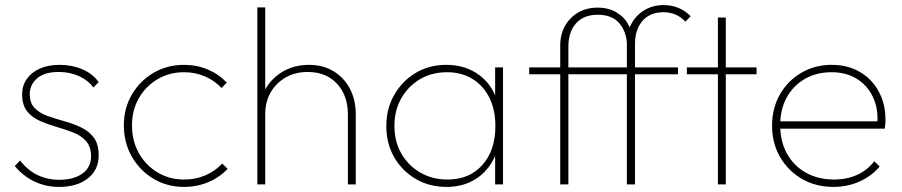

<svg xmlns="http://www.w3.org/2000/svg" viewBox="-20 -725 3548 755"><path d="M212 10Q175 10 142.5 -0.5Q110 -11 84 -29.5Q58 -48 38 -72L59 -94Q89 -55 128 -36.5Q167 -18 213 -18Q270 -18 304 -42.5Q338 -67 338 -110Q338 -148 318.5 -170Q299 -192 268 -204Q237 -216 202.5 -226Q168 -236 137 -249.5Q106 -263 86.5 -287.5Q67 -312 67 -354Q67 -388 85 -414Q103 -440 136 -455Q169 -470 214 -470Q263 -470 304 -452.5Q345 -435 368 -402L347 -381Q327 -409 291 -425.5Q255 -442 211 -442Q155 -442 126 -417Q97 -392 97 -355Q97 -320 116.5 -300Q136 -280 167 -269Q198 -258 232.5 -248.5Q267 -239 298 -224.5Q329 -210 348.5 -184.5Q368 -159 368 -114Q368 -57 325.5 -23.5Q283 10 212 10Z M704 10Q637 10 583.5 -22Q530 -54 498.5 -109Q467 -164 467 -232Q467 -299 498.5 -353Q530 -407 583.5 -438.5Q637 -470 704 -470Q754 -470 797.5 -451.5Q841 -433 872 -400L851 -379Q824 -408 786 -424.5Q748 -441 704 -441Q646 -441 599.5 -413.5Q553 -386 526 -339Q499 -292 499 -232Q499 -171 526 -123Q553 -75 599.5 -47Q646 -19 704 -19Q749 -19 787.5 -35.5Q826 -52 854 -82L875 -61Q843 -27 798.5 -8.5Q754 10 704 10Z M1348 0V-275Q1348 -350 1305 -396Q1262 -442 1190 -442Q1141 -442 1103.5 -420.5Q1066 -399 1044.5 -362Q1023 -325 1023 -276L1002 -288Q1002 -340 1027.5 -381Q1053 -422 1096.5 -446Q1140 -470 1195 -470Q1250 -470 1291.5 -445Q1333 -420 1356 -376Q1379 -332 1379 -275V0ZM992 0V-696H1023V0Z M1736 10Q1668 10 1614.5 -21.5Q1561 -53 1530 -107Q1499 -161 1499 -229Q1499 -297 1530 -351.5Q1561 -406 1614 -438Q1667 -470 1734 -470Q1787 -470 1829.5 -450.5Q1872 -431 1900.5 -395Q1929 -359 1940 -309V-152Q1928 -102 1899.5 -65.5Q1871 -29 1829.5 -9.5Q1788 10 1736 10ZM1740 -19Q1826 -19 1877 -76.5Q1928 -134 1928 -229Q1928 -293 1904.5 -340.5Q1881 -388 1838 -414.5Q1795 -441 1738 -441Q1678 -441 1631.5 -413.5Q1585 -386 1558 -338.5Q1531 -291 1531 -230Q1531 -169 1558 -121.5Q1585 -74 1632.5 -46.5Q1680 -19 1740 -19ZM1927 0V-123L1936 -237L1927 -348V-460H1958V0Z M2183 0V-546Q2183 -590 2202 -623.5Q2221 -657 2254 -676Q2287 -695 2330 -695Q2373 -695 2404 -676.5Q2435 -658 2452 -626.5Q2469 -595 2469 -556H2445Q2442 -603 2414 -635Q2386 -667 2330 -667Q2275 -667 2245 -633Q2215 -599 2215 -542V0ZM2061 -433V-460H2646V-433ZM2445 0V-556Q2445 -600 2464 -633.5Q2483 -667 2515.5 -686Q2548 -705 2590 -705Q2622 -705 2649 -693.5Q2676 -682 2696 -661L2675 -640Q2656 -660 2634.5 -668.5Q2613 -677 2589 -677Q2536 -677 2506.5 -643Q2477 -609 2477 -552V0Z M2803 0V-656H2834V0ZM2681 -433V-460H2955V-433Z M3257 10Q3188 10 3133.5 -21.5Q3079 -53 3047.5 -107.5Q3016 -162 3016 -231Q3016 -299 3046.5 -353Q3077 -407 3130.5 -438.5Q3184 -470 3251 -470Q3313 -470 3360.5 -442.5Q3408 -415 3435 -366Q3462 -317 3462 -253Q3462 -249 3461.5 -240.5Q3461 -232 3459 -219H3038V-248H3439L3430 -241Q3434 -300 3412 -345Q3390 -390 3348.5 -415.5Q3307 -441 3250 -441Q3190 -441 3144.5 -414.5Q3099 -388 3073.5 -341.5Q3048 -295 3048 -233Q3048 -169 3074.5 -121Q3101 -73 3149 -46Q3197 -19 3261 -19Q3309 -19 3349.5 -37Q3390 -55 3418 -91L3439 -70Q3408 -33 3360.5 -11.5Q3313 10 3257 10Z"/></svg>

Font: Outfit Thin
Style: Regular
Weight: 100
Designer: Rodrigo Fuenzalida
Foundry: fragTYPE
Version: Version 1.000